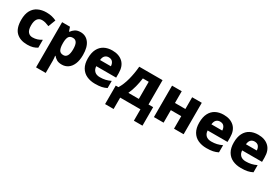

<svg xmlns="http://www.w3.org/2000/svg" viewBox="62 -1612 4191 2904"><g transform="rotate(30 2157.5 -159.5)"><path d="M308 10Q184 10 114 -57.5Q44 -125 44 -272Q44 -372 79.5 -435.5Q115 -499 178 -529Q241 -559 322 -559Q376 -559 419.5 -548Q463 -537 497 -520L448 -393Q413 -408 383 -416.5Q353 -425 322 -425Q271 -425 243 -387Q215 -349 215 -273Q215 -196 244 -160.5Q273 -125 323 -125Q367 -125 405.5 -137.5Q444 -150 479 -173V-35Q445 -13 405 -1.5Q365 10 308 10Z M918 -559Q1010 -559 1065 -486.5Q1120 -414 1120 -276Q1120 -182 1093 -118.5Q1066 -55 1019.5 -22.5Q973 10 913 10Q854 10 820.5 -11Q787 -32 767 -57H760Q763 -38 765 -17Q767 4 767 28V240H598V-549H735L759 -479H767Q788 -511 824 -535Q860 -559 918 -559ZM859 -426Q808 -426 788 -392.5Q768 -359 767 -292V-277Q767 -204 787 -165Q807 -126 861 -126Q948 -126 948 -278Q948 -355 926 -390.5Q904 -426 859 -426Z M1473 -559Q1589 -559 1657 -495.5Q1725 -432 1725 -309V-231H1378Q1380 -177 1413 -145Q1446 -113 1507 -113Q1559 -113 1602.5 -123Q1646 -133 1692 -155V-30Q1651 -9 1605.5 0.5Q1560 10 1493 10Q1410 10 1345.5 -20Q1281 -50 1244.5 -112.5Q1208 -175 1208 -271Q1208 -368 1241 -432Q1274 -496 1333.5 -527.5Q1393 -559 1473 -559ZM1476 -442Q1437 -442 1411.5 -417.5Q1386 -393 1381 -340H1570Q1569 -383 1546 -412.5Q1523 -442 1476 -442Z M2352 -549V-124H2433V199H2283V0H1929V199H1780V-124H1827Q1876 -203 1905.5 -315.5Q1935 -428 1945 -549ZM2081 -423Q2070 -342 2051 -268.5Q2032 -195 2000 -124H2183V-423Z M2687 -549V-344H2869V-549H3037V0H2869V-219H2687V0H2518V-549Z M3418 -559Q3534 -559 3602 -495.5Q3670 -432 3670 -309V-231H3323Q3325 -177 3358 -145Q3391 -113 3452 -113Q3504 -113 3547.5 -123Q3591 -133 3637 -155V-30Q3596 -9 3550.5 0.5Q3505 10 3438 10Q3355 10 3290.5 -20Q3226 -50 3189.5 -112.5Q3153 -175 3153 -271Q3153 -368 3186 -432Q3219 -496 3278.5 -527.5Q3338 -559 3418 -559ZM3421 -442Q3382 -442 3356.5 -417.5Q3331 -393 3326 -340H3515Q3514 -383 3491 -412.5Q3468 -442 3421 -442Z M4021 -559Q4137 -559 4205 -495.5Q4273 -432 4273 -309V-231H3926Q3928 -177 3961 -145Q3994 -113 4055 -113Q4107 -113 4150.5 -123Q4194 -133 4240 -155V-30Q4199 -9 4153.5 0.5Q4108 10 4041 10Q3958 10 3893.5 -20Q3829 -50 3792.5 -112.5Q3756 -175 3756 -271Q3756 -368 3789 -432Q3822 -496 3881.5 -527.5Q3941 -559 4021 -559ZM4024 -442Q3985 -442 3959.5 -417.5Q3934 -393 3929 -340H4118Q4117 -383 4094 -412.5Q4071 -442 4024 -442Z"/></g></svg>

Font: Noto Sans ExtraBold
Style: Regular
Weight: 800
Designer: Monotype Design Team
Foundry: Monotype Imaging Inc.
Version: Version 2.007